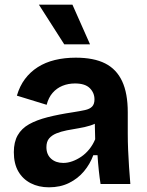

<svg xmlns="http://www.w3.org/2000/svg" viewBox="-20 -785 625 819"><path d="M189 14Q145 14 111 -3.5Q77 -21 58 -54Q39 -87 39 -136Q39 -179 55.5 -208Q72 -237 104 -255Q136 -273 183 -285Q230 -297 290 -306Q322 -311 342.5 -315.5Q363 -320 373 -330.5Q383 -341 383 -361Q383 -389 363 -409Q343 -429 300 -429Q271 -429 246.5 -419Q222 -409 204.5 -389Q187 -369 179 -338L52 -377Q64 -418 86.5 -448Q109 -478 141 -498.5Q173 -519 214 -529Q255 -539 303 -539Q380 -539 428.5 -514.5Q477 -490 501 -438.5Q525 -387 525 -306V-216Q525 -181 526.5 -145Q528 -109 530.5 -72.5Q533 -36 536 0H409Q405 -25 401.5 -57.5Q398 -90 396 -123H378Q364 -85 338 -54Q312 -23 274.5 -4.5Q237 14 189 14ZM250 -90Q269 -90 288.5 -97Q308 -104 326.5 -116.5Q345 -129 360.5 -148Q376 -167 386 -191L384 -275L407 -270Q389 -257 365 -249.5Q341 -242 315.5 -238Q290 -234 265 -229Q240 -224 220.5 -216Q201 -208 189.5 -194.5Q178 -181 178 -157Q178 -126 198 -108Q218 -90 250 -90ZM254 -596 146 -765H289L364 -596Z"/></svg>

Font: Bricolage Grotesque 96pt ExtraBold
Style: Bold
Weight: 700
Version: Version 1.001;gftools[0.9.33.dev8+g029e19f]